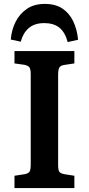

<svg xmlns="http://www.w3.org/2000/svg" viewBox="-20 -961 454 981"><path d="M54 0V-63L106 -71Q126 -75 131.5 -85Q137 -95 137 -122V-582Q137 -607 130.5 -616.5Q124 -626 104 -630L54 -637V-700H360V-637L307 -629Q289 -626 283 -615.5Q277 -605 277 -578V-118Q277 -92 283 -83.5Q289 -75 309 -71L360 -63V0ZM209 -941Q264 -941 299.5 -917Q335 -893 354.5 -851.5Q374 -810 379 -758L326 -746Q312 -797 283 -820Q254 -843 206 -843Q157 -843 127.5 -818Q98 -793 86 -748L35 -759Q39 -808 59.5 -849Q80 -890 117 -915.5Q154 -941 209 -941Z"/></svg>

Font: Literata 12pt SemiBold
Style: Regular
Weight: 600
Designer: Latin by Veronika Burian and Jose Scaglione. Greek by Irene Vlachou. Cyrillic by Vera Evstafieva.
Foundry: TypeTogether
Version: Version 3.002